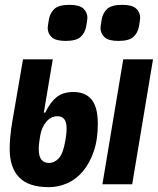

<svg xmlns="http://www.w3.org/2000/svg" viewBox="-20 -761 652 793"><path d="M182 12Q98 12 59 -28.5Q20 -69 20 -146Q20 -170 22.5 -197Q25 -224 31 -260L75 -516H198L161 -296H167Q187 -338 213.5 -359.5Q240 -381 283 -381Q333 -381 358.5 -349.5Q384 -318 384 -250Q384 -184 367 -135Q350 -86 322 -53Q294 -20 257.5 -4Q221 12 182 12ZM182 -88Q205 -88 223 -107.5Q241 -127 250 -181Q252 -191 253.5 -204.5Q255 -218 255 -232Q255 -281 217 -281Q191 -281 171.5 -258.5Q152 -236 146 -200Q144 -187 142 -173.5Q140 -160 140 -146Q140 -115 151 -101.5Q162 -88 182 -88ZM489 -516H612L526 0H403ZM251 -592Q210 -592 193.5 -607.5Q177 -623 177 -646Q177 -651 178.5 -659Q180 -667 182 -681Q187 -708 205 -724.5Q223 -741 267 -741Q308 -741 324.5 -725.5Q341 -710 341 -687Q341 -682 339.5 -674Q338 -666 336 -652Q331 -625 313 -608.5Q295 -592 251 -592ZM469 -592Q428 -592 411.5 -607.5Q395 -623 395 -646Q395 -651 396.5 -659Q398 -667 400 -681Q405 -708 423 -724.5Q441 -741 485 -741Q526 -741 542.5 -725.5Q559 -710 559 -687Q559 -682 557.5 -674Q556 -666 554 -652Q549 -625 531 -608.5Q513 -592 469 -592Z"/></svg>

Font: IBM Plex Mono
Style: Bold Italic
Weight: 700
Italic angle: -9°
Monospace: yes
Designer: Mike Abbink, Paul van der Laan, Pieter van Rosmalen
Foundry: Bold Monday
Version: Version 2.3